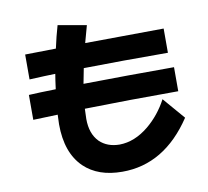

<svg xmlns="http://www.w3.org/2000/svg" viewBox="-93 -933 1185 1094"><g transform="rotate(-10 500.0 -386.5)"><path d="M920.9 -339.4Q631.8 -339.4 379.4 -333.5Q377.9 -302.7 377.4 -274.4Q377.4 -189 424.3 -141.1Q468.3 -98.6 539.6 -98.1Q627 -99.1 708.5 -166Q779.3 -224.6 824.7 -310.1L933.1 -184.1Q772.5 57.6 528.3 57.1Q388.7 57.1 308.1 -20Q219.2 -106.4 219.2 -271.5Q219.7 -291 221.2 -327.1L79.1 -322.3V-466.3Q138.7 -469.7 235.4 -471.7Q242.2 -524.9 248 -558.6Q196.8 -557.6 98.1 -552.7V-696.8Q152.8 -698.2 276.4 -699.7Q291 -767.6 309.1 -829.6L473.6 -800.8Q455.1 -736.8 446.3 -701.7L900.9 -705.6V-565.4Q635.3 -566.4 413.6 -562.5Q402.8 -509.3 396.5 -474.6Q650.9 -478.5 920.9 -478.5Z"/></g></svg>

Font: Droid Sans
Style: Regular
Weight: 400
Foundry: Ascender Corporation
Version: Version 1.00 build 114